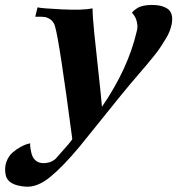

<svg xmlns="http://www.w3.org/2000/svg" viewBox="-107 -512 699 757"><path d="M570 -417Q567 -403 561.5 -388.5Q556 -374 545 -356.5Q534 -339 525 -325Q516 -311 498.5 -289.5Q481 -268 470.5 -255.5Q460 -243 438 -217.5Q416 -192 406 -180Q374 -142 297.5 -46.5Q221 49 206 67Q140 146 90 186.5Q40 227 -5 224Q-78 219 -85 176Q-90 148 -81.5 125.5Q-73 103 -58 90Q-43 77 -27 68Q-11 59 0 56L12 53V64Q13 75 16.5 90Q20 105 27 114Q42 133 70.5 131Q99 129 116 110Q178 41 178 36Q127 -351 110 -408Q108 -416 104 -422Q100 -428 96 -432Q92 -436 86 -439Q80 -442 76 -443.5Q72 -445 64 -445.5Q56 -446 53 -446Q50 -446 41.5 -446Q33 -446 32 -446L41 -483Q56 -479 137.5 -475Q219 -471 258 -479Q258 -448 264.5 -383Q271 -318 281 -228.5Q291 -139 295 -91Q398 -241 432 -388Q436 -403 434.5 -414.5Q433 -426 430 -435Q427 -444 422.5 -450Q418 -456 416 -459L413 -462L416 -465Q418 -468 423 -472Q428 -476 435 -480.5Q442 -485 453.5 -488Q465 -491 478 -492Q526 -495 552 -478.5Q578 -462 570 -417Z"/></svg>

Font: GFS Artemisia
Style: Bold Italic
Weight: 700
Italic angle: -12°
Designer: Designed by Takis Katsoulidis and George D. Matthiopoulos.
Foundry: Designed by Takis Katsoulidis and George D. Matthiopoulos.
Version: Version 1.0